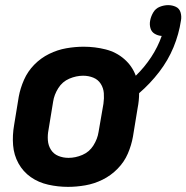

<svg xmlns="http://www.w3.org/2000/svg" viewBox="-20 -720 726 748"><path d="M245 8Q278 8 312.5 2Q347 -4 379.5 -20Q412 -36 438 -62.5Q464 -89 478 -121.5Q492 -154 498 -188L516 -298Q519 -313 520.5 -328Q522 -343 522 -357Q565 -394 600 -439.5Q635 -485 656 -536Q677 -587 685 -640Q688 -656 683.5 -671.5Q679 -687 665 -693.5Q651 -700 635 -700Q619 -700 602.5 -693.5Q586 -687 577 -671.5Q568 -656 565 -640Q562 -625 566 -610.5Q570 -596 582.5 -588.5Q595 -581 610 -580Q595 -537 569 -497.5Q543 -458 509 -425Q495 -463 464 -490Q433 -517 391.5 -527.5Q350 -538 306 -538Q273 -538 238.5 -532Q204 -526 171.5 -510Q139 -494 113.5 -468Q88 -442 73.5 -409Q59 -376 53 -343L35 -233Q28 -193 31 -154.5Q34 -116 52 -83.5Q70 -51 100 -30Q130 -9 168 -0.5Q206 8 245 8ZM247 -105Q226 -105 207.5 -112.5Q189 -120 178.5 -136.5Q168 -153 166.5 -173.5Q165 -194 169 -214L187 -324Q191 -351 207 -376.5Q223 -402 250 -413.5Q277 -425 304 -425Q325 -425 343.5 -417.5Q362 -410 372.5 -393.5Q383 -377 384.5 -357Q386 -337 383 -316L364 -206Q360 -179 344 -153.5Q328 -128 301 -116.5Q274 -105 247 -105Z"/></svg>

Font: Iosevka Sparkle XBdObl
Style: Regular
Weight: 800
Italic angle: -9°
Designer: Belleve Invis
Foundry: Belleve Invis
Version: Version 4.5.0; ttfautohint (v1.8.3)